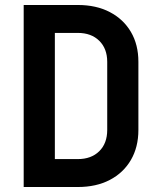

<svg xmlns="http://www.w3.org/2000/svg" viewBox="-20 -750 640 770"><path d="M75 0V-730H292Q366 -730 420.5 -701.5Q475 -673 505 -622Q535 -571 535 -502V-229Q535 -160 505 -108.5Q475 -57 420.5 -28.5Q366 0 292 0ZM200 -112H292Q346 -112 378 -143.5Q410 -175 410 -229V-502Q410 -555 378 -586.5Q346 -618 292 -618H200Z"/></svg>

Font: NKDuy Mono
Style: Bold
Weight: 700
Monospace: yes
Designer: NKDuy
Foundry: NKDuy
Version: Version 2.251; ttfautohint (v1.8.4.7-5d5b)